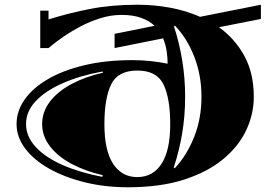

<svg xmlns="http://www.w3.org/2000/svg" viewBox="-20 -769 1142 811"><path d="M520 22Q423 22 338 1Q253 -20 188 -56.5Q123 -93 86.5 -141.5Q50 -190 50 -245Q50 -300 84 -348.5Q118 -397 182 -434.5Q246 -472 336.5 -493.5Q427 -515 539 -515Q579 -515 616.5 -511Q654 -507 688 -500Q688 -528 683.5 -555.5Q679 -583 669 -607L464 -566V-626L633 -660Q611 -681 576.5 -693.5Q542 -706 494 -706Q448 -706 403.5 -692Q359 -678 319.5 -657Q280 -636 249.5 -615Q219 -594 202 -580Q185 -566 185 -566H150V-724H185V-687Q268 -713 359 -731Q450 -749 561 -749Q631 -749 698.5 -736.5Q766 -724 825 -698L1082 -749V-689L905 -654Q971 -607 1011.5 -534Q1052 -461 1052 -360Q1052 -288 1020.5 -220Q989 -152 923.5 -97.5Q858 -43 758 -10.5Q658 22 520 22ZM718 -58Q770 -114 800.5 -191.5Q831 -269 831 -360Q831 -451 801 -528.5Q771 -606 719 -661L715 -657Q737 -590 749.5 -515Q762 -440 762 -360Q762 -280 749.5 -205.5Q737 -131 714 -62ZM560 -21Q626 -21 662.5 -77.5Q699 -134 699 -244Q699 -354 670.5 -412.5Q642 -471 560 -471Q478 -471 449.5 -412.5Q421 -354 421 -244Q421 -134 457.5 -77.5Q494 -21 560 -21ZM412 -22 414 -29Q340 -46 282 -77Q224 -108 191 -151Q158 -194 158 -245Q158 -297 191 -340Q224 -383 282 -414Q340 -445 415 -462L413 -467Q319 -450 246 -418Q173 -386 131.5 -342.5Q90 -299 90 -245Q90 -192 131.5 -147.5Q173 -103 245.5 -71.5Q318 -40 412 -22Z"/></svg>

Font: Diplomata
Style: Regular
Weight: 400
Designer: Eduardo Rodriguez Tunni
Foundry: Eduardo Rodriguez Tunni
Version: Version 1.002; ttfautohint (v1.8.4.7-5d5b);gftools[0.9.23]